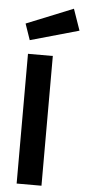

<svg xmlns="http://www.w3.org/2000/svg" viewBox="-63 -997 459 1032"><g transform="rotate(5 166.5 -481.5)"><path d="M68 0V-700H202V0ZM41 -861 293 -963 333 -848 71 -774Z"/></g></svg>

Font: Titillium Web[RUS by Daymarius]
Style: Bold
Weight: 700
Designer: Cyrillization by Daymarius
Foundry: Cyrillization by Daymarius
Version: Version 1.002 September 11, 2018